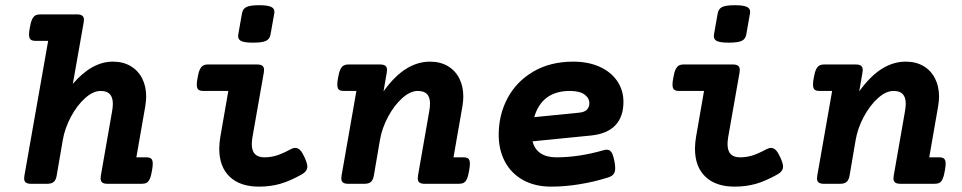

<svg xmlns="http://www.w3.org/2000/svg" viewBox="-20 -695 3638 726"><path d="M297.4 -620.1Q297.4 -617.7 296.4 -609.9L255.4 -377.9Q327.6 -461.9 406.7 -461.9Q445.3 -461.9 473.6 -445.3Q502 -428.7 517.3 -398.9Q532.7 -369.1 532.7 -330.1Q532.7 -314.5 529.3 -293L495.6 -100.1H533.2Q545.9 -100.1 551.8 -95Q557.6 -89.8 557.6 -75.7Q557.6 -65.9 554.7 -49.8Q551.3 -29.3 546.4 -18.6Q541.5 -7.8 534.4 -3.9Q527.3 0 515.6 0H386.7Q373 0 366.7 -4.9Q360.4 -9.8 360.4 -20.5Q360.4 -22.9 361.3 -30.8L403.8 -273.9Q406.7 -289.6 406.7 -302.2Q406.7 -326.2 395.8 -338.6Q384.8 -351.1 360.4 -351.1Q332 -351.1 301.8 -324Q271.5 -296.9 248.3 -253.7Q225.1 -210.4 217.3 -165L194.3 -30.8Q191.4 -14.2 183.1 -7.1Q174.8 0 158.2 0H97.7Q84 0 77.6 -4.9Q71.3 -9.8 71.3 -20.5Q71.3 -22.9 72.3 -30.8L162.1 -540.5H114.7Q101.6 -540.5 95.7 -545.7Q89.8 -550.8 89.8 -564.9Q89.8 -575.2 92.8 -590.3Q96.2 -610.8 101.3 -621.6Q106.4 -632.3 113.5 -636.5Q120.6 -640.6 132.3 -640.6H271Q284.7 -640.6 291 -635.7Q297.4 -630.9 297.4 -620.1Z M1017.6 -650.9Q1017.6 -647 1017.1 -644.5L1002.9 -564.5Q1000 -547.4 985.8 -540.5Q971.7 -533.7 937.5 -533.7Q906.2 -533.7 893.3 -539.3Q880.4 -544.9 880.4 -558.1Q880.4 -562 880.9 -564.5L895 -644.5Q897.9 -661.6 911.9 -668.5Q925.8 -675.3 960 -675.3Q990.7 -675.3 1004.2 -669.4Q1017.6 -663.6 1017.6 -650.9ZM978.5 -430.7Q978.5 -428.2 977.5 -420.4L934.6 -176.3Q932.1 -160.6 932.1 -150.4Q932.1 -124.5 944.1 -112.3Q956.1 -100.1 979.5 -100.1Q1003.4 -100.1 1025.6 -106.9Q1047.9 -113.8 1078.6 -130.4Q1088.4 -135.7 1096.2 -135.7Q1106.9 -135.7 1115.2 -127Q1123.5 -118.2 1131.8 -99.6Q1142.1 -76.7 1142.1 -65.4Q1142.1 -47.9 1122.1 -36.1Q1076.2 -10.3 1039.1 0.2Q1002 10.7 959 10.7Q887.7 10.7 848.4 -26.9Q809.1 -64.5 809.1 -132.8Q809.1 -154.8 813.5 -179.7L843.3 -351.1H749Q735.8 -351.1 730 -356.2Q724.1 -361.3 724.1 -375.5Q724.1 -385.7 727.1 -400.9Q730.5 -421.4 735.6 -432.1Q740.7 -442.9 747.8 -447Q754.9 -451.2 766.6 -451.2H952.1Q965.8 -451.2 972.2 -446.3Q978.5 -441.4 978.5 -430.7Z M1731.9 -329.6Q1731.9 -314.5 1728.5 -293L1694.8 -100.1H1732.4Q1745.1 -100.1 1751 -95Q1756.8 -89.8 1756.8 -75.7Q1756.8 -65.9 1753.9 -49.8Q1750.5 -29.3 1745.6 -18.6Q1740.7 -7.8 1733.6 -3.9Q1726.6 0 1714.8 0H1585.9Q1572.3 0 1565.9 -4.9Q1559.6 -9.8 1559.6 -20.5Q1559.6 -22.9 1560.5 -30.8L1603 -273.9Q1606 -290 1606 -303.2Q1606 -326.7 1595 -338.9Q1584 -351.1 1559.6 -351.1Q1531.2 -351.1 1501 -324Q1470.7 -296.9 1447.5 -253.7Q1424.3 -210.4 1416.5 -165L1393.6 -30.8Q1390.6 -14.2 1382.3 -7.1Q1374 0 1357.4 0H1296.9Q1283.2 0 1276.9 -4.9Q1270.5 -9.8 1270.5 -20.5Q1270.5 -22.9 1271.5 -30.8L1327.6 -351.1H1280.3Q1267.1 -351.1 1261.2 -356.2Q1255.4 -361.3 1255.4 -375.5Q1255.4 -385.7 1258.3 -400.9Q1261.7 -421.4 1266.8 -432.1Q1272 -442.9 1279.1 -447Q1286.1 -451.2 1297.9 -451.2H1417Q1430.7 -451.2 1437 -446.3Q1443.4 -441.4 1443.4 -430.7Q1443.4 -428.2 1442.4 -420.4L1430.2 -349.6Q1472.2 -407.7 1515.6 -434.8Q1559.1 -461.9 1606 -461.9Q1644.5 -461.9 1672.9 -445.3Q1701.2 -428.7 1716.6 -398.7Q1731.9 -368.7 1731.9 -329.6Z M2274.4 -128.9Q2285.6 -128.9 2292 -119.4Q2298.3 -109.9 2303.2 -85.9Q2306.2 -70.8 2306.2 -59.6Q2306.2 -44.4 2299.8 -36.4Q2293.5 -28.3 2279.3 -23.9Q2226.6 -7.3 2171.1 1.7Q2115.7 10.7 2064.5 10.7Q2002.4 10.7 1957.5 -14.4Q1912.6 -39.6 1889.2 -84Q1865.7 -128.4 1865.7 -185.1Q1865.7 -261.2 1899.4 -324.2Q1933.1 -387.2 1997.1 -424.6Q2061 -461.9 2147.5 -461.9Q2204.1 -461.9 2247.1 -442.6Q2290 -423.3 2313.7 -388.7Q2337.4 -354 2337.4 -309.6Q2337.4 -253.9 2306.9 -221.4Q2276.4 -189 2214.8 -182.6L1993.7 -160.6Q2001 -130.9 2023.9 -115.5Q2046.9 -100.1 2084 -100.1Q2168.9 -100.1 2262.2 -127Q2268.1 -128.9 2274.4 -128.9ZM2000 -252 2170.4 -269Q2190.9 -271 2199.7 -280.8Q2208.5 -290.5 2208.5 -304.7Q2208.5 -324.2 2190.2 -337.6Q2171.9 -351.1 2134.8 -351.1Q2029.3 -351.1 2000 -252Z M2816.4 -650.9Q2816.4 -647 2815.9 -644.5L2801.8 -564.5Q2798.8 -547.4 2784.7 -540.5Q2770.5 -533.7 2736.3 -533.7Q2705.1 -533.7 2692.1 -539.3Q2679.2 -544.9 2679.2 -558.1Q2679.2 -562 2679.7 -564.5L2693.8 -644.5Q2696.8 -661.6 2710.7 -668.5Q2724.6 -675.3 2758.8 -675.3Q2789.6 -675.3 2803 -669.4Q2816.4 -663.6 2816.4 -650.9ZM2777.3 -430.7Q2777.3 -428.2 2776.4 -420.4L2733.4 -176.3Q2731 -160.6 2731 -150.4Q2731 -124.5 2742.9 -112.3Q2754.9 -100.1 2778.3 -100.1Q2802.2 -100.1 2824.5 -106.9Q2846.7 -113.8 2877.4 -130.4Q2887.2 -135.7 2895 -135.7Q2905.8 -135.7 2914.1 -127Q2922.4 -118.2 2930.7 -99.6Q2940.9 -76.7 2940.9 -65.4Q2940.9 -47.9 2920.9 -36.1Q2875 -10.3 2837.9 0.2Q2800.8 10.7 2757.8 10.7Q2686.5 10.7 2647.2 -26.9Q2607.9 -64.5 2607.9 -132.8Q2607.9 -154.8 2612.3 -179.7L2642.1 -351.1H2547.9Q2534.7 -351.1 2528.8 -356.2Q2522.9 -361.3 2522.9 -375.5Q2522.9 -385.7 2525.9 -400.9Q2529.3 -421.4 2534.4 -432.1Q2539.6 -442.9 2546.6 -447Q2553.7 -451.2 2565.4 -451.2H2751Q2764.6 -451.2 2771 -446.3Q2777.3 -441.4 2777.3 -430.7Z M3530.8 -329.6Q3530.8 -314.5 3527.3 -293L3493.7 -100.1H3531.2Q3543.9 -100.1 3549.8 -95Q3555.7 -89.8 3555.7 -75.7Q3555.7 -65.9 3552.7 -49.8Q3549.3 -29.3 3544.4 -18.6Q3539.6 -7.8 3532.5 -3.9Q3525.4 0 3513.7 0H3384.8Q3371.1 0 3364.7 -4.9Q3358.4 -9.8 3358.4 -20.5Q3358.4 -22.9 3359.4 -30.8L3401.9 -273.9Q3404.8 -290 3404.8 -303.2Q3404.8 -326.7 3393.8 -338.9Q3382.8 -351.1 3358.4 -351.1Q3330.1 -351.1 3299.8 -324Q3269.5 -296.9 3246.3 -253.7Q3223.1 -210.4 3215.3 -165L3192.4 -30.8Q3189.5 -14.2 3181.2 -7.1Q3172.9 0 3156.2 0H3095.7Q3082 0 3075.7 -4.9Q3069.3 -9.8 3069.3 -20.5Q3069.3 -22.9 3070.3 -30.8L3126.5 -351.1H3079.1Q3065.9 -351.1 3060.1 -356.2Q3054.2 -361.3 3054.2 -375.5Q3054.2 -385.7 3057.1 -400.9Q3060.5 -421.4 3065.7 -432.1Q3070.8 -442.9 3077.9 -447Q3085 -451.2 3096.7 -451.2H3215.8Q3229.5 -451.2 3235.8 -446.3Q3242.2 -441.4 3242.2 -430.7Q3242.2 -428.2 3241.2 -420.4L3229 -349.6Q3271 -407.7 3314.5 -434.8Q3357.9 -461.9 3404.8 -461.9Q3443.4 -461.9 3471.7 -445.3Q3500 -428.7 3515.4 -398.7Q3530.8 -368.7 3530.8 -329.6Z"/></svg>

Font: Courier Prime
Style: Bold Italic
Weight: 700
Italic angle: -10°
Designer: Alan Dague-Greene
Foundry: Quote-Unquote Apps
Version: Version 3.018